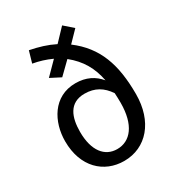

<svg xmlns="http://www.w3.org/2000/svg" viewBox="-199 -962 1014 1100"><g transform="rotate(-30 308.0 -412.5)"><path d="M369 -717 437 -787 379 -838 303 -758C253 -783 203 -798 143 -810L121 -734C165 -726 201 -715 243 -696L163 -615L231 -580L309 -656C381 -598 420 -530 437 -441C400 -486 349 -513 279 -513C131 -513 62 -381 62 -254C62 -83 167 13 300 13C447 13 549 -105 549 -286C549 -481 503 -616 369 -717ZM299 -66C218 -66 163 -132 163 -258C163 -353 192 -435 294 -435C362 -435 409 -406 446 -351C447 -330 448 -310 448 -287C448 -141 387 -66 299 -66Z"/></g></svg>

Font: Glow Sans SC Normal Medium
Style: Regular
Weight: 600
Designer: Ryoko NISHIZUKA (kana, bopomofo & ideographs); Paul D. Hunt (Latin, Greek & Cyrillic); Sandoll Communications, Soo-young
Version: Version 0.93